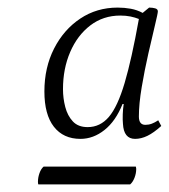

<svg xmlns="http://www.w3.org/2000/svg" viewBox="-20 -757 445 506"><path d="M192 -391Q147 -391 122 -423Q97 -455 97 -516Q97 -579 122.5 -629Q148 -679 191.5 -708Q235 -737 290 -737Q308 -737 324.5 -734Q341 -731 356 -723L373 -737Q382 -737 389 -735Q396 -733 396 -727Q396 -722 388.5 -691Q381 -660 371 -616Q361 -572 353.5 -527.5Q346 -483 346 -450Q346 -428 363 -428Q372 -428 380 -431Q388 -434 397 -440L405 -425Q385 -407 368.5 -399Q352 -391 336 -391Q306 -391 304 -431Q303 -441 303.5 -455.5Q304 -470 306 -483H303Q285 -438 255.5 -414.5Q226 -391 192 -391ZM146 -522Q146 -498 152 -475Q158 -452 172 -437Q186 -422 211 -422Q244 -422 267 -449Q290 -476 308.5 -538.5Q327 -601 346 -707Q336 -711 324 -713.5Q312 -716 297 -716Q252 -716 218 -690Q184 -664 165 -620Q146 -576 146 -522ZM323 -271H81Q80 -273 80 -278Q80 -289 84 -300.5Q88 -312 95 -318H338Q338 -317 338.5 -315.5Q339 -314 339 -312Q339 -300 334.5 -288.5Q330 -277 323 -271Z"/></svg>

Font: Petrona ExtraLight
Style: Italic
Weight: 200
Italic angle: -9°
Designer: Ringo R. Seeber
Foundry: Ringo R. Seeber
Version: Version 2.001; ttfautohint (v1.8.3)